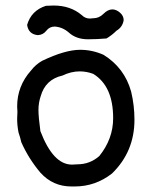

<svg xmlns="http://www.w3.org/2000/svg" viewBox="-20 -666 540 694"><path d="M298 -524Q255 -524 228 -549Q206 -568 178 -570Q159 -570 147.5 -555Q136 -540 117 -539Q83 -542 78 -576Q93 -628 146 -645L174 -646Q235 -646 276 -611Q288 -599 305 -599L317 -600Q338 -600 354 -616Q370 -632 386 -632Q400 -632 413.5 -620.5Q427 -609 427 -593Q423 -568 401 -555Q385 -539 365 -527Q331 -524 298 -524ZM250 8H238Q171 8 126 -42Q83 -93 57 -152Q53 -170 47 -187Q42 -212 42 -237L43 -262L42 -281Q42 -355 92 -411Q109 -433 132 -446Q215 -486 270 -486Q313 -486 354 -468Q430 -421 454 -335Q466 -285 466 -233Q466 -118 385 -39Q325 8 250 8ZM240 -71 259 -72Q305 -72 339 -102Q389 -164 389 -239Q389 -355 317 -399Q293 -408 268 -408Q237 -408 206 -393Q144 -379 127 -318Q119 -294 119 -269Q119 -243 126 -192Q172 -71 240 -71Z"/></svg>

Font: Xiaolai Mono SC
Style: Regular
Weight: 400
Monospace: yes
Designer: LXGW / Nozomi Seto
Version: Version 3.113;September 30, 2024